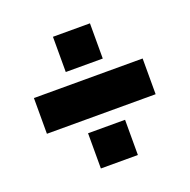

<svg xmlns="http://www.w3.org/2000/svg" viewBox="-99 -676 698 707"><g transform="rotate(-20 250.0 -322.0)"><path d="M37 -64ZM463 -392V-252H37V-392ZM325 -64H180V-202H325ZM325 -442H180V-580H325Z"/></g></svg>

Font: Blinker
Style: Bold
Weight: 700
Designer: Juergen Huber
Foundry: supertype
Version: Version 1.015;PS 1.15;hotconv 1.0.88;makeotf.lib2.5.647800; 